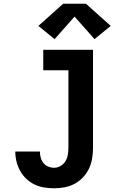

<svg xmlns="http://www.w3.org/2000/svg" viewBox="-20 -1002 640 1030"><path d="M270 8Q243 8 216 3.5Q189 -1 165 -12.5Q141 -24 121 -43Q101 -62 88 -85.5Q75 -109 68.5 -135.5Q62 -162 62 -189H194Q194 -173 198.5 -156.5Q203 -140 213 -127.5Q223 -115 238.5 -108.5Q254 -102 270 -102Q289 -102 305.5 -112Q322 -122 331.5 -138Q341 -154 344 -173Q347 -192 347 -210V-625H212V-735H479V-210Q479 -182 474.5 -153.5Q470 -125 458 -99Q446 -73 426 -51.5Q406 -30 381 -16.5Q356 -3 327.5 2.5Q299 8 270 8ZM273 -792 186 -863 319 -982H441L574 -863L487 -792L380 -913Z"/></svg>

Font: Iosevka Slab XBdEx
Style: Regular
Weight: 800
Width: 7
Monospace: yes
Designer: Belleve Invis
Foundry: Belleve Invis
Version: Version 11.1.0; ttfautohint (v1.8.3)